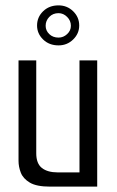

<svg xmlns="http://www.w3.org/2000/svg" viewBox="-20 -695 436 715"><path d="M167 0Q116 0 91 -15Q66 -30 57.5 -52Q49 -74 49 -96V-470H115V-124Q115 -86 136 -69.5Q157 -53 195 -53H276V-470H342V0ZM198 -526Q163 -526 140.5 -548Q118 -570 118 -600Q118 -631 140.5 -653Q163 -675 198 -675Q230 -675 252.5 -653Q275 -631 275 -600Q275 -570 252.5 -548Q230 -526 198 -526ZM198 -555Q216 -555 230 -568Q244 -581 244 -599Q244 -618 230 -632Q216 -646 198 -646Q177 -646 163.5 -632Q150 -618 150 -599Q150 -581 163.5 -568Q177 -555 198 -555Z"/></svg>

Font: Smooch Sans Medium
Style: Regular
Weight: 500
Designer: Robert E. Leuschke
Foundry: Robert E. Leuschke
Version: Version 1.010; ttfautohint (v1.8.3)